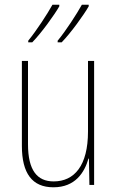

<svg xmlns="http://www.w3.org/2000/svg" viewBox="-20 -786 498 816"><path d="M357 -759V-766H328C307 -728 260 -655 225 -613V-606H242C282 -647 337 -724 357 -759ZM232 -759V-766H203C182 -728 136 -657 100 -613V-606H117C157 -647 212 -724 232 -759ZM380 -527H354V-227C354 -82 296 -15 208 -15C138 -15 99 -62 99 -173V-527H73V-166C73 -49 117 10 207 10C300 10 339 -53 356 -112H358L360 0H380Z"/></svg>

Font: Noto Sans Armenian Condensed Thin
Style: Regular
Weight: 100
Width: 3
Designer: Monotype Design Team
Foundry: Monotype Imaging Inc.
Version: Version 2.008